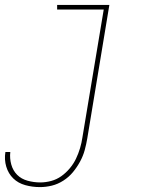

<svg xmlns="http://www.w3.org/2000/svg" viewBox="-43 -540 663 783"><path d="M120 223Q89 223 60 215Q31 207 11 187.5Q-9 168 -17.5 139.5Q-26 111 -21 80H-1Q-4 106 3 131Q10 156 27 173Q44 190 69.5 197Q95 204 121 204Q143 204 165.5 198Q188 192 207 178.5Q226 165 241.5 146.5Q257 128 267 107Q277 86 283.5 64Q290 42 293 21L380 -501H190V-520H403L313 24Q309 48 302.5 72Q296 96 283.5 119Q271 142 254.5 162Q238 182 215.5 196.5Q193 211 168.5 217Q144 223 120 223Z"/></svg>

Font: Iosevka HT Thin Extended
Style: Italic
Weight: 100
Width: 7
Italic angle: -9°
Monospace: yes
Designer: Belleve Invis
Foundry: Belleve Invis
Version: Version 32.3.0; ttfautohint (v1.8.4)